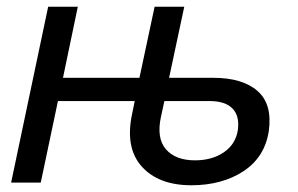

<svg xmlns="http://www.w3.org/2000/svg" viewBox="-20 -542 884 570"><path d="M613 -311Q700 -311 744.5 -272Q789 -233 778 -153Q766 -75 702.5 -33.5Q639 8 548 8Q451 8 401 -47.5Q351 -103 372 -203L380 -242H152L101 0H13L123 -522H211L167 -311H394L439 -522H527L482 -311ZM686 -155Q692 -197 670.5 -219.5Q649 -242 602 -242H468L458 -196Q444 -132 472.5 -99Q501 -66 559 -66Q609 -66 644 -89.5Q679 -113 686 -155Z"/></svg>

Font: Raleway-v4020 Medium
Style: Italic
Weight: 500
Italic angle: -12°
Designer: Matt McInerney, Pablo Impallari, Rodrigo Fuenzalida
Foundry: Matt McInerney, Pablo Impallari, Rodrigo Fuenzalida
Version: Version 4.020;PS 004.020;hotconv 1.0.88;makeotf.lib2.5.64775